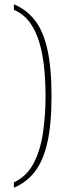

<svg xmlns="http://www.w3.org/2000/svg" viewBox="-20 -764 297 898"><path d="M45 89Q105 61 137 0Q169 -61 181 -143Q193 -225 193 -315Q193 -383 186.5 -447Q180 -511 164 -565.5Q148 -620 119 -659.5Q90 -699 45 -718V-744Q103 -720 142.5 -670Q182 -620 201.5 -533.5Q221 -447 221 -315Q221 -183 201.5 -97Q182 -11 142.5 39.5Q103 90 45 114Z"/></svg>

Font: Noto Serif Hebrew SemiCondensed Thin
Style: Regular
Weight: 100
Width: 4
Designer: Monotype Design Team
Foundry: Monotype Imaging Inc.
Version: Version 2.004; ttfautohint (v1.8.4.7-5d5b)